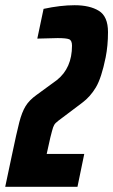

<svg xmlns="http://www.w3.org/2000/svg" viewBox="-41 -716 434 736"><path d="M99 -352 177 -409Q235 -455 235 -541Q235 -561 224 -565.5Q213 -570 180 -570L102 -568L126 -682Q191 -696 245 -696Q303 -696 338 -674.5Q373 -653 373 -593Q373 -541 364 -496Q348 -417 326.5 -381Q305 -345 274 -322L201 -267Q179 -251 172.5 -244.5Q166 -238 162.5 -227.5Q159 -217 152 -189L138 -126H282L256 0H-21L4 -118Q23 -209 33 -247.5Q43 -286 57 -309Q71 -332 99 -352Z"/></svg>

Font: Saira Ultra Condensed Black
Style: Italic
Weight: 900
Width: 1
Italic angle: -12°
Designer: Hector Gatti with collaboration of the Omnibus-Type team
Foundry: Omnibus-Type
Version: Version 1.001; ttfautohint (v1.8)